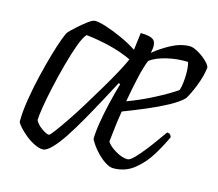

<svg xmlns="http://www.w3.org/2000/svg" viewBox="-78 -598 793 697"><g transform="rotate(15 318.0 -250.0)"><path d="M135 0Q121 0 103 -9Q85 -18 69 -31Q53 -44 42 -56.5Q31 -69 29 -75Q29 -113 36.5 -159.5Q44 -206 55 -252.5Q66 -299 77.5 -338.5Q89 -378 98.5 -403.5Q108 -429 112 -433Q119 -441 136.5 -457Q154 -473 172 -486.5Q190 -500 199 -500Q214 -500 242 -491Q270 -482 302 -467.5Q334 -453 362 -435L370 -500Q409 -500 420.5 -487.5Q432 -475 424 -440Q450 -462 485.5 -481Q521 -500 555 -500Q568 -500 587 -489Q606 -478 620.5 -464Q635 -450 636 -441Q632 -408 617.5 -371Q603 -334 590 -314Q572 -296 538 -277.5Q504 -259 461.5 -241Q419 -223 377 -207Q372 -177 368.5 -147.5Q365 -118 362 -90Q371 -75 396 -60Q421 -45 442 -45Q451 -45 467 -61.5Q483 -78 501 -101Q519 -124 534 -145.5Q549 -167 556 -176Q565 -176 568 -172Q571 -168 573 -163Q558 -130 535 -92Q512 -54 478.5 -27Q445 0 400 0Q386 0 368 -12Q350 -24 332.5 -43.5Q315 -63 304 -84Q304 -109 310 -146Q316 -183 325.5 -223.5Q335 -264 346 -301L340 -304Q322 -270 300 -229Q278 -188 255 -147.5Q232 -107 210 -73.5Q188 -40 168.5 -20Q149 0 135 0ZM383 -247Q432 -265 482 -291Q532 -317 560 -337Q564 -349 566 -366Q568 -383 568 -400Q568 -428 563 -443Q524 -445 484 -435.5Q444 -426 422 -409Q411 -382 401.5 -339.5Q392 -297 383 -247ZM143 -57Q147 -57 161.5 -76.5Q176 -96 197.5 -127.5Q219 -159 242.5 -197.5Q266 -236 289 -274.5Q312 -313 329.5 -345.5Q347 -378 355 -397Q317 -415 272.5 -426Q228 -437 182 -442Q170 -429 157.5 -394.5Q145 -360 133 -315.5Q121 -271 111 -226Q101 -181 95.5 -146.5Q90 -112 90 -98Q97 -83 115.5 -70Q134 -57 143 -57Z"/></g></svg>

Font: Texturina 72pt 72pt ExtraLight
Style: Italic
Weight: 200
Italic angle: -11°
Designer: Guillermo Torres Carreño
Foundry: Omnibus-Type
Version: Version 1.002; ttfautohint (v1.8.3)